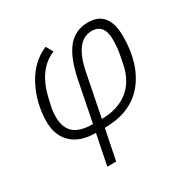

<svg xmlns="http://www.w3.org/2000/svg" viewBox="-161 -678 1023 1032"><g transform="rotate(-30 350.0 -162.0)"><path d="M217 200 255 12Q159 12 107 -37Q55 -86 55 -171Q55 -286 107 -385.5Q159 -485 252 -524L276 -481Q159 -433 125 -264L117 -229Q111 -205 111 -168Q111 -103 147.5 -70Q184 -37 265 -37L314 -283Q339 -408 387 -466Q435 -524 514 -524Q641 -524 641 -365Q641 -193 556.5 -90.5Q472 12 310 12L272 200ZM372 -298 320 -37Q418 -37 483 -87.5Q548 -138 567 -237L576 -283Q585 -329 585 -376Q585 -474 508 -474Q407 -474 372 -298Z"/></g></svg>

Font: IBM Plex Sans Light
Style: Italic
Weight: 300
Italic angle: -11.31°
Designer: Mike Abbink, Paul van der Laan, Pieter van Rosmalen
Foundry: Bold Monday
Version: Version 3.0